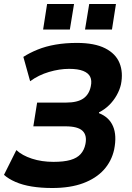

<svg xmlns="http://www.w3.org/2000/svg" viewBox="-27 -931 662 962"><path d="M235 11Q179 11 132.5 3.5Q86 -4 50.5 -19.5Q15 -35 -7 -55L55 -179Q84 -152 133 -136Q182 -120 241 -120Q293 -120 326 -129.5Q359 -139 377 -159Q395 -179 401 -209Q410 -253 386.5 -275.5Q363 -298 301 -298H140L159 -417H304Q361 -417 390.5 -437.5Q420 -458 428 -499Q434 -527 425 -546Q416 -565 390 -575.5Q364 -586 319 -586Q271 -586 218.5 -570.5Q166 -555 124 -524L90 -646Q121 -666 161.5 -682.5Q202 -699 251.5 -707.5Q301 -716 358 -716Q447 -716 500 -689Q553 -662 572 -615Q591 -568 579 -508Q573 -481 557.5 -453.5Q542 -426 519.5 -404Q497 -382 469 -368V-364Q520 -344 539.5 -298Q559 -252 545 -182Q532 -123 493 -80Q454 -37 389.5 -13Q325 11 235 11ZM399 -783 420 -911H554L534 -783ZM189 -783 209 -911H344L323 -783Z"/></svg>

Font: Nunito Sans 7pt SemiCondensed ExtraBold
Style: Italic
Weight: 800
Width: 4
Italic angle: -9°
Designer: Vernon Adams
Foundry: Vernon Adams
Version: Version 3.101;gftools[0.9.27]